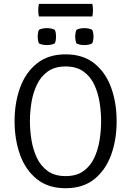

<svg xmlns="http://www.w3.org/2000/svg" viewBox="-20 -982 693 1014"><path d="M138 -342Q138 -293.5 146.2 -242.5Q154.5 -191.5 175 -148.2Q195.5 -105 232.2 -78.5Q269 -52 326.5 -52Q384 -52 420.8 -78.5Q457.5 -105 477.8 -148.2Q498 -191.5 506 -242.5Q514 -293.5 514 -342Q514 -390.5 506 -441.2Q498 -492 477.8 -535Q457.5 -578 420.8 -604.5Q384 -631 326.5 -631Q269 -631 232.2 -604.5Q195.5 -578 175 -535Q154.5 -492 146.2 -441.2Q138 -390.5 138 -342ZM57 -342Q57 -439.5 86.2 -519.5Q115.5 -599.5 175.2 -647.2Q235 -695 326.5 -695Q418.5 -695 478.2 -647.2Q538 -599.5 567 -519.2Q596 -439 596 -342Q596 -244 566.8 -163.8Q537.5 -83.5 478 -35.8Q418.5 12 326.5 12Q234.5 12 174.8 -36Q115 -84 86 -164.5Q57 -245 57 -342ZM425.5 -744Q414.5 -744 403 -746.2Q391.5 -748.5 383.5 -753Q380 -762.5 378.5 -771.5Q377 -780.5 377 -788.5Q377 -797 378.5 -806Q380 -815 383.5 -824.5Q391.5 -829 403 -831.2Q414.5 -833.5 425.5 -833.5Q436.5 -833.5 448 -831.2Q459.5 -829 467 -824.5Q471 -815 472.5 -806Q474 -797 474 -788.5Q474 -780.5 472.5 -771.5Q471 -762.5 467 -753Q459.5 -748.5 448 -746.2Q436.5 -744 425.5 -744ZM227.5 -744Q216.5 -744 205 -746.2Q193.5 -748.5 185.5 -753Q182 -762.5 180.5 -771.5Q179 -780.5 179 -788.5Q179 -797 180.5 -806Q182 -815 185.5 -824.5Q193.5 -829 205 -831.2Q216.5 -833.5 227.5 -833.5Q238.5 -833.5 250 -831.2Q261.5 -829 269.5 -824.5Q273.5 -815 274.8 -806Q276 -797 276 -788.5Q276 -780.5 274.8 -771.5Q273.5 -762.5 269.5 -753Q261.5 -748.5 250 -746.2Q238.5 -744 227.5 -744ZM185.5 -895Q182 -908.5 182 -927.5Q182 -947 185.5 -961.5H467.5Q469.5 -953.5 470.2 -946Q471 -938.5 471 -927.5Q471 -908.5 467.5 -895Z"/></svg>

Font: Signika Light Light
Style: Regular
Weight: 300
Version: Version 2.001